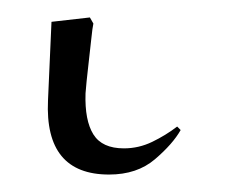

<svg xmlns="http://www.w3.org/2000/svg" viewBox="-20 26 268 220"><path d="M105 226Q31 226 35 141L39 51L83 46L87 53Q86 57 84.5 71.5Q83 86 81 103Q79 120 78 133Q77 164 87 180Q97 196 122 196Q139 196 154.5 188.5Q170 181 183 171L187 175Q178 191 157.5 208.5Q137 226 105 226Z"/></svg>

Font: Display Extralight
Style: Italic
Weight: 200
Italic angle: -2°
Designer: Latin by Veronika Burian and Jose Scaglione. Greek by Irene Vlachou. Cyrillic by Vera Evstafieva
Foundry: TypeTogether
Version: Version 3.002